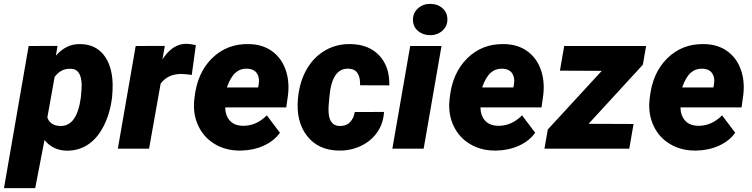

<svg xmlns="http://www.w3.org/2000/svg" viewBox="-61 -765 3871 988"><path d="M515.6 -263.7Q505.4 -180.7 472.2 -116Q439 -51.3 389.9 -19.8Q340.8 11.7 280.3 10.3Q210.9 8.3 168 -44.4L120.1 203.1H-40.5L86.4 -528.3L234.9 -528.8L226.6 -478.5Q279.8 -540 352.1 -538.1Q429.2 -537.1 472.4 -482.9Q515.6 -428.7 518.6 -335Q519.5 -304.7 515.6 -263.7ZM359.4 -329.1Q356.9 -409.7 304.7 -411.1Q253.9 -414.1 220.2 -369.6L182.6 -160.2Q197.8 -117.7 250 -116.7Q335.4 -115.2 355 -263.7Q359.4 -310.5 359.4 -329.1Z M925.8 -379.4Q899.9 -383.3 876 -384.3Q803.7 -386.2 765.6 -334.5L706.1 0H545.4L637.2 -528.3L787.1 -528.8L774.9 -459.5Q826.7 -539.6 897 -539.6Q917 -539.6 946.8 -532.7Z M1170.4 9.8Q1099.6 9.3 1044.2 -23.7Q988.8 -56.6 960.4 -115.5Q932.1 -174.3 938 -245.1L939.5 -258.8Q952.6 -389.2 1030 -465.1Q1107.4 -541 1219.7 -538.1Q1287.6 -537.1 1335.9 -503.7Q1384.3 -470.2 1406.7 -411.4Q1429.2 -352.5 1421.4 -279.3L1412.1 -212.4H1097.7Q1098.6 -170.9 1121.1 -145Q1143.6 -119.1 1186.5 -117.7Q1256.3 -115.7 1312 -171.4L1379.4 -82Q1349.6 -39.6 1296.1 -15.4Q1242.7 8.8 1179.2 9.8ZM1209.5 -411.6Q1175.3 -412.6 1150.1 -390.1Q1125 -367.7 1106.4 -314.9H1267.1L1270 -329.1Q1272.9 -346.2 1271 -361.3Q1262.7 -410.2 1209.5 -411.6Z M1685.5 -116.7Q1720.2 -115.7 1739.7 -136Q1759.3 -156.2 1764.6 -188.5L1915 -189Q1912.1 -130.9 1880.6 -85Q1849.1 -39.1 1795.7 -13.9Q1742.2 11.2 1681.2 9.8Q1575.7 7.8 1518.6 -66.2Q1461.4 -140.1 1472.2 -257.3L1473.6 -269Q1482.4 -349.1 1518.6 -410.9Q1554.7 -472.7 1613.5 -506.3Q1672.4 -540 1745.1 -538.1Q1837.4 -536.1 1890.9 -479.2Q1944.3 -422.4 1942.4 -325.7L1792 -326.2Q1794.4 -410.2 1731.9 -411.6Q1647 -414.6 1634.3 -268.6L1629.9 -218.8L1629.4 -200.2Q1629.4 -118.2 1685.5 -116.7Z M2119.1 0H1958L2049.8 -528.3H2210.9ZM2064 -661.6Q2063 -697.3 2089.1 -721.2Q2115.2 -745.1 2152.3 -745.1Q2189.9 -745.1 2215.1 -723.6Q2240.2 -702.1 2241.2 -667.5Q2242.2 -631.3 2216.3 -607.7Q2190.4 -584 2152.8 -584Q2116.2 -584 2090.6 -605.2Q2064.9 -626.5 2064 -661.6Z M2483.9 9.8Q2413.1 9.3 2357.7 -23.7Q2302.2 -56.6 2273.9 -115.5Q2245.6 -174.3 2251.5 -245.1L2252.9 -258.8Q2266.1 -389.2 2343.5 -465.1Q2420.9 -541 2533.2 -538.1Q2601.1 -537.1 2649.4 -503.7Q2697.8 -470.2 2720.2 -411.4Q2742.7 -352.5 2734.9 -279.3L2725.6 -212.4H2411.1Q2412.1 -170.9 2434.6 -145Q2457 -119.1 2500 -117.7Q2569.8 -115.7 2625.5 -171.4L2692.9 -82Q2663.1 -39.6 2609.6 -15.4Q2556.2 8.8 2492.7 9.8ZM2522.9 -411.6Q2488.8 -412.6 2463.6 -390.1Q2438.5 -367.7 2419.9 -314.9H2580.6L2583.5 -329.1Q2586.4 -346.2 2584.5 -361.3Q2576.2 -410.2 2522.9 -411.6Z M2967.8 -127.9 3199.2 -127 3177.2 0H2740.7L2757.8 -98.6L3035.6 -400.4L2820.3 -401.4L2842.3 -528.3H3263.7L3247.1 -432.1Z M3513.2 9.8Q3442.4 9.3 3387 -23.7Q3331.5 -56.6 3303.2 -115.5Q3274.9 -174.3 3280.8 -245.1L3282.2 -258.8Q3295.4 -389.2 3372.8 -465.1Q3450.2 -541 3562.5 -538.1Q3630.4 -537.1 3678.7 -503.7Q3727.1 -470.2 3749.5 -411.4Q3772 -352.5 3764.2 -279.3L3754.9 -212.4H3440.4Q3441.4 -170.9 3463.9 -145Q3486.3 -119.1 3529.3 -117.7Q3599.1 -115.7 3654.8 -171.4L3722.2 -82Q3692.4 -39.6 3638.9 -15.4Q3585.4 8.8 3522 9.8ZM3552.2 -411.6Q3518.1 -412.6 3492.9 -390.1Q3467.8 -367.7 3449.2 -314.9H3609.9L3612.8 -329.1Q3615.7 -346.2 3613.8 -361.3Q3605.5 -410.2 3552.2 -411.6Z"/></svg>

Font: TypoPRO Roboto
Style: Italic
Weight: 900
Italic angle: -12°
Designer: Google
Version: Version 2.136; 2016